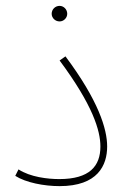

<svg xmlns="http://www.w3.org/2000/svg" viewBox="-20 -629 440 654"><path d="M183 -556C197 -556 209 -568 209 -582C209 -597 197 -609 183 -609C168 -609 156 -597 156 -582C156 -568 168 -556 183 -556ZM32 -30C68 -7 130 5 183 5C313 5 345 -66 345 -130C345 -190 315 -287 203 -437L183 -423C296 -271 322 -184 322 -130C322 -63 285 -19 182 -19C142 -19 83 -26 43 -52Z"/></svg>

Font: Noto Sans Arabic UI Th
Style: Regular
Weight: 100
Designer: Monotype Design Team, Nadine Chahine and Nizar Qandah
Foundry: Monotype Imaging Inc.
Version: Version 2.010